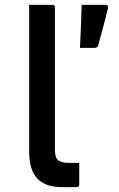

<svg xmlns="http://www.w3.org/2000/svg" viewBox="-20 -770 490 790"><path d="M306 -11Q306 0 295 0H235Q167 0 133.5 -35.5Q100 -71 100 -147V-750H195Q206 -750 206 -739V-154Q206 -124 217 -113Q230 -100 260 -100H306ZM368 -573H309Q311 -611 312 -637Q313 -663 314 -688.5Q315 -714 316 -750H412Q428 -750 424 -735Q416 -702 410.5 -681.5Q405 -661 399.5 -640Q394 -619 384 -583Q381 -573 368 -573Z"/></svg>

Font: Recursive Sn Lnr St Med
Style: Regular
Weight: 500
Version: Version 1.085;hotconv 1.1.0;makeotfexe 2.6.0; ttfautohint (v